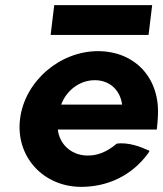

<svg xmlns="http://www.w3.org/2000/svg" viewBox="-20 -704 636 747"><path d="M572 -684H191L177 -568H558ZM205 -200H590L591 -210C592 -222 594 -235 594 -247C605 -401 504 -505 361 -505C213 -505 76 -388 58 -241C40 -95 148 23 296 23C399 23 493 -21 556 -107L562 -117L553 -121C531 -131 480 -152 434 -145C394 -111 355 -97 315 -99C254 -102 211 -145 205 -200ZM455 -297H218C237 -349 287 -392 349 -392C407 -392 448 -353 455 -297Z"/></svg>

Font: Bluebird
Style: SfBdObl
Weight: 700
Designer: Jasper
Foundry: Cannot Into Space Fonts
Version: Version 0.98